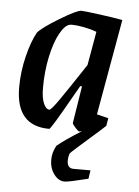

<svg xmlns="http://www.w3.org/2000/svg" viewBox="-50 -496 537 743"><g transform="rotate(5 218.5 -125.0)"><path d="M331 -63 376 -52 371 -22Q352 -4 305 37Q295 46 267 70.5Q239 95 238 99Q234 113 234 124Q234 155 259 155H325L320 188Q244 207 229 207Q205 207 187.5 183.5Q170 160 170 127Q170 100 185 72Q216 46 279 7L268 9Q265 9 253 -4Q241 -17 241 -22L264 -166H257L234 -126Q158 9 152 9Q22 9 22 -141Q22 -202 37 -262.5Q52 -323 72 -358Q90 -379 154.5 -418Q219 -457 236 -457Q249 -457 311.5 -448.5Q374 -440 397 -435ZM278 -250 301 -381Q277 -390 250 -395Q223 -400 206 -400Q198 -400 195 -399Q176 -394 157 -359Q138 -324 126 -267.5Q114 -211 114 -147Q114 -108 123.5 -86.5Q133 -65 146 -65Q153 -65 185.5 -112Q218 -159 278 -250Z"/></g></svg>

Font: Grenze
Style: Italic
Weight: 400
Italic angle: -10°
Designer: Renata Polastri
Foundry: Omnibus-Type
Version: Version 1.002; ttfautohint (v1.8)